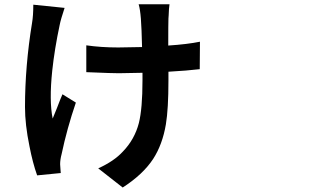

<svg xmlns="http://www.w3.org/2000/svg" viewBox="-20 -793 1540 881"><path d="M543 67.4 430.7 -20.5Q503.9 -53.7 543.9 -97.7Q597.7 -153.3 617.2 -228.5Q633.8 -294.9 633.8 -423.8V-459Q561.5 -457 525.4 -457Q491.2 -457 402.3 -460.9Q384.8 -461.9 376 -461.9V-585Q444.3 -575.2 522.5 -575.2Q557.6 -575.2 631.8 -577.1Q629.9 -662.1 626.5 -706.5Q623 -751 616.2 -773.4H757.8Q754.9 -755.9 753.9 -721.7Q752.9 -711.9 752.9 -708Q752 -686.5 752 -584Q839.8 -589.8 897.5 -601.6L896.5 -475.6Q839.8 -468.8 752.9 -463.9V-423.8Q752.9 -293 741.2 -222.7Q725.6 -129.9 682.6 -63.5Q635.7 7.8 543 67.4ZM150.4 11.7Q129.9 -45.9 115.2 -122.1Q94.7 -221.7 94.7 -301.8Q94.7 -489.3 127 -687.5Q132.8 -720.7 132.8 -771.5L276.4 -756.8Q258.8 -704.1 253.9 -678.7Q230.5 -569.3 219.7 -468.8Q205.1 -329.1 221.7 -249Q227.5 -261.7 241.2 -296.9Q257.8 -340.8 266.6 -360.4L328.1 -322.3Q287.1 -202.1 262.7 -85.9Q255.9 -60.5 255.9 -39.1Q256.8 -32.2 257.8 -11.7Q258.8 -2.9 258.8 1Z"/></svg>

Font: Bpmf GenYo Gothic B
Style: B
Weight: 700
Foundry: But Ko
Version: Version 1.320